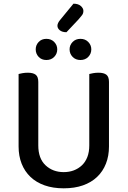

<svg xmlns="http://www.w3.org/2000/svg" viewBox="-20 -1009 693 1043"><path d="M572 -213Q572 -162 555.5 -120Q539 -78 507.5 -48Q476 -18 430.5 -2Q385 14 326 14Q268 14 222.5 -2Q177 -18 145.5 -48Q114 -78 97.5 -120Q81 -162 81 -213V-607Q88 -609 102 -611.5Q116 -614 131 -614Q160 -614 174 -603Q188 -592 188 -564V-219Q188 -148 227.5 -111Q267 -74 326 -74Q356 -74 381 -83.5Q406 -93 425 -111Q444 -129 454.5 -156Q465 -183 465 -219V-607Q472 -609 486 -611.5Q500 -614 515 -614Q544 -614 558 -603Q572 -592 572 -564ZM291 -741Q291 -717 274.5 -700Q258 -683 232 -683Q206 -683 190 -700Q174 -717 174 -741Q174 -764 190 -781Q206 -798 232 -798Q258 -798 274.5 -781Q291 -764 291 -741ZM476 -741Q476 -717 459.5 -700Q443 -683 417 -683Q391 -683 374.5 -700Q358 -717 358 -741Q358 -764 374.5 -781Q391 -798 417 -798Q443 -798 459.5 -781Q476 -764 476 -741ZM379 -989Q405 -989 419 -976.5Q433 -964 433 -950Q433 -936 425.5 -926.5Q418 -917 406 -903L341 -834Q318 -834 305 -844.5Q292 -855 292 -869Q292 -883 306 -900Z"/></svg>

Font: Baloo Bhaina 2 Medium
Style: Regular
Weight: 500
Designer: Yesha Goshar, Manish Minz, Shuchita Grover and Ek Type
Foundry: Ek Type
Version: Version 1.640;hotconv 1.0.111;makeotfexe 2.5.65597; ttfautoh